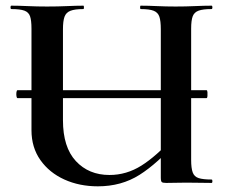

<svg xmlns="http://www.w3.org/2000/svg" viewBox="-20 -645 798 677"><path d="M42 -299Q39 -299 38 -306Q37 -313 38 -320Q39 -327 42 -327H708Q711 -327 711.5 -320Q712 -313 711.5 -306Q711 -299 708 -299ZM547 -542Q547 -571 542 -586Q537 -601 522 -607Q507 -613 476 -613Q474 -613 474 -619Q474 -625 476 -625Q502 -625 533.5 -623.5Q565 -622 599 -622Q635 -622 667.5 -623.5Q700 -625 726 -625Q729 -625 729 -619Q729 -613 726 -613Q696 -613 680.5 -607.5Q665 -602 659.5 -587.5Q654 -573 654 -544V-81Q654 -52 659.5 -37Q665 -22 680.5 -17Q696 -12 726 -12Q729 -12 729 -6Q729 0 726 0Q704 0 683 -0.5Q662 -1 637 -1Q615 -1 600.5 -0.5Q586 0 566 0Q554 0 550.5 -3Q547 -6 547 -19ZM606 -149Q536 -69 472 -28.5Q408 12 325 12Q260 12 207 -12Q154 -36 122.5 -80.5Q91 -125 91 -186V-544Q91 -573 86 -587.5Q81 -602 66 -607.5Q51 -613 20 -613Q17 -613 17 -619Q17 -625 20 -625Q46 -625 78 -623.5Q110 -622 146 -622Q184 -622 216.5 -623.5Q249 -625 274 -625Q276 -625 276 -619Q276 -613 274 -613Q244 -613 228.5 -607Q213 -601 207.5 -586Q202 -571 202 -542V-221Q202 -126 247.5 -77Q293 -28 366 -28Q426 -28 478.5 -61Q531 -94 592 -161Z"/></svg>

Font: Cormorant Infant Light
Style: Bold
Weight: 700
Version: Version 4.001